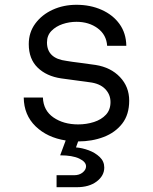

<svg xmlns="http://www.w3.org/2000/svg" viewBox="-20 -580 640 801"><path d="M216 201V151H289Q311 151 325 139.5Q339 128 339 114Q339 95 310.5 81.5Q282 68 231 68L254 6Q177 -6 128.5 -53Q80 -100 79 -173H159Q161 -119 203 -90Q245 -61 306 -61Q341 -61 372 -71Q403 -81 422 -101.5Q441 -122 441 -154Q441 -186 418.5 -209Q396 -232 353 -237Q323 -241 294 -245Q265 -249 235 -253Q174 -262 137 -298Q100 -334 100 -396Q100 -445 127.5 -482Q155 -519 200 -539.5Q245 -560 299 -560Q357 -560 404 -539Q451 -518 478.5 -480Q506 -442 507 -389H427Q424 -435 387.5 -462Q351 -489 299 -489Q269 -489 241 -479.5Q213 -470 194.5 -451Q176 -432 176 -403Q176 -336 257 -326Q280 -322 310 -318.5Q340 -315 379 -309Q442 -299 480.5 -258.5Q519 -218 519 -160Q519 -102 490 -64.5Q461 -27 412.5 -8.5Q364 10 306 10L297 35Q323 37 350 47Q377 57 396 75Q415 93 415 119Q415 153 383.5 177Q352 201 300 201Z"/></svg>

Font: Tiny Light
Style: Regular
Weight: 300
Monospace: yes
Designer: Philipp Nurullin, Konstantin Bulenkov
Foundry: JetBrains
Version: Version 2.251; ttfautohint (v1.8.4.7-5d5b)